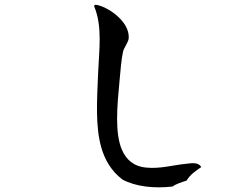

<svg xmlns="http://www.w3.org/2000/svg" viewBox="-20 -769 1040 810"><path d="M829 -64C816 -87 785 -80 765 -78C712 -73 656 -56 597 -62C543 -67 512 -96 494 -138C464 -209 474 -320 484 -425C488 -470 492 -519 499 -551C502 -566 522 -591 523 -608C528 -680 430 -744 383 -749C381 -749 377 -745 377 -743C413 -657 398 -559 394 -462C389 -345 382 -237 407 -148C422 -95 449 -48 496 -12C551 18 628 27 708 18C724 6 746 0 767 -7C782 -32 805 -48 829 -64Z"/></svg>

Font: Yuji Syuku Std R
Style: Regular
Weight: 400
Designer: Kataoka Yuji
Foundry: Kinuta Font Factory
Version: Version 3.000;hotconv 1.0.111;makeotfexe 2.5.65597